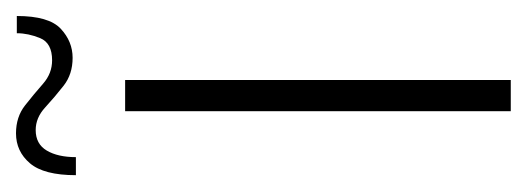

<svg xmlns="http://www.w3.org/2000/svg" viewBox="-238 -418 643 234"><g transform="rotate(-90 83.0 -301.5)"><path d="M64 -470H102V0H64ZM-14 -530Q-14 -569 0.5 -586Q15 -603 37 -603Q57 -603 71 -592Q85 -581 97.5 -570Q110 -559 126 -559Q147 -559 153 -573.5Q159 -588 159 -602H180Q180 -563 164.5 -548.5Q149 -534 129 -534Q109 -534 95 -545Q81 -556 68.5 -567.5Q56 -579 41 -579Q24 -579 16 -565.5Q8 -552 8 -530Z"/></g></svg>

Font: Smooch Sans Light
Style: Regular
Weight: 300
Designer: Robert E. Leuschke
Foundry: Robert E. Leuschke
Version: Version 1.010; ttfautohint (v1.8.3)